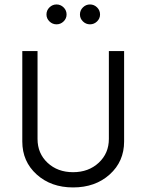

<svg xmlns="http://www.w3.org/2000/svg" viewBox="-20 -821 647 849"><path d="M185.5 -756.8Q185.5 -775.4 198.7 -788.3Q211.9 -801.3 230 -801.3Q248 -801.3 261.2 -788.3Q274.4 -775.4 274.4 -756.8Q274.4 -739.3 261.2 -726.3Q248 -713.4 230 -713.4Q211.9 -713.4 198.7 -726.3Q185.5 -739.3 185.5 -756.8ZM333.5 -756.8Q333.5 -775.4 346.7 -788.3Q359.9 -801.3 377.9 -801.3Q396 -801.3 409.2 -788.3Q422.4 -775.4 422.4 -756.8Q422.4 -739.3 409.2 -726.3Q396 -713.4 377.9 -713.4Q359.9 -713.4 346.7 -726.3Q333.5 -739.3 333.5 -756.8ZM303.2 7.8Q205.6 7.8 142.1 -49.6Q78.6 -106.9 78.6 -195.3V-595.2H146V-206.5Q146 -142.6 190.4 -101.1Q234.9 -59.6 303.2 -59.6Q371.6 -59.6 416.5 -101.3Q461.4 -143.1 461.4 -206.5V-595.2H528.8V-195.3Q528.8 -106.9 465.1 -49.6Q401.4 7.8 303.2 7.8Z"/></svg>

Font: Now
Style: Regular
Weight: 400
Designer: Alfredo Marco Pradil
Foundry: Alfredo Marco Pradil
Version: Version 1.200;hotconv 1.0.109;makeotfexe 2.5.65596